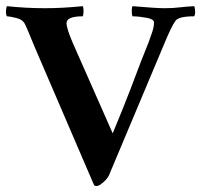

<svg xmlns="http://www.w3.org/2000/svg" viewBox="-27 -603 666 632"><path d="M245.3 -549.3Q192 -549.3 192 -526.7Q192 -509.3 213.3 -460L344 -164Q380 -250.7 404.7 -315.3Q429.3 -380 437.3 -401.3Q457.3 -450.7 462 -463.3Q466.7 -476 473.3 -495.3Q480 -514.7 480 -529.3Q480 -538.7 458.7 -544Q429.3 -549.3 409.3 -549.3Q406.7 -554.7 406.7 -566.7Q406.7 -578.7 409.3 -582.7Q486.7 -576 514.7 -576Q542.7 -576 564 -578.7Q585.3 -581.3 612 -582.7Q614.7 -578.7 615.3 -566.7Q616 -554.7 612 -549.3Q561.3 -549.3 550.7 -534.7Q537.3 -516 514.7 -461.3L332 -26.7Q326.7 -14.7 312.7 -2.7Q298.7 9.3 291.3 9.3Q284 9.3 282.7 6Q281.3 2.7 278.7 -2.7L86.7 -449.3Q78.7 -468 70.7 -488Q62.7 -508 55.3 -523.3Q48 -538.7 26 -544Q4 -549.3 -4 -549.3Q-8 -554.7 -7.3 -566.7Q-6.7 -578.7 -4 -582.7Q58.7 -576 121.3 -576Q178.7 -576 245.3 -582.7Q248 -578.7 248 -566.7Q248 -554.7 245.3 -549.3Z"/></svg>

Font: Ramaraja
Style: Regular
Weight: 400
Designer: Appaji Ambarisha Darbha
Foundry: Andhrapradesh Society for Knowledge Networks
Version: Version 1.0.4; ttfautohint (v1.2.25-373a) -l 7 -r 28 -G 50 -